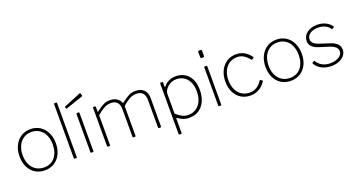

<svg xmlns="http://www.w3.org/2000/svg" viewBox="-50 -1500 4487 2412"><g transform="rotate(-20 2193.5 -294.0)"><path d="M56 -262Q56 -343 86.5 -406Q117 -469 172.5 -504.5Q228 -540 300 -540Q371 -540 426 -505Q481 -470 511.5 -407Q542 -344 542 -264Q542 -184 511.5 -121.5Q481 -59 426 -24.5Q371 10 299 10Q226 10 171 -24.5Q116 -59 86 -120.5Q56 -182 56 -262ZM500 -264Q500 -335 475.5 -388.5Q451 -442 405.5 -472Q360 -502 300 -502Q239 -502 193.5 -472Q148 -442 123 -388Q98 -334 98 -264Q98 -194 123 -140.5Q148 -87 194 -57.5Q240 -28 301 -28Q393 -28 446.5 -92.5Q500 -157 500 -264Z M729 -12Q729 -5 727 -2.5Q725 0 717 0H700Q693 0 691 -2Q689 -4 689 -10V-732Q689 -738 691 -740Q693 -742 698 -742H720Q725 -742 727 -740Q729 -738 729 -732Z M951 -12Q951 -5 949 -2.5Q947 0 939 0H922Q915 0 913 -2Q911 -4 911 -10V-520Q911 -526 913 -528Q915 -530 920 -530H942Q947 -530 949 -528Q951 -526 951 -520ZM1056 -716 1057 -712Q1057 -707 1049 -704L822 -627Q820 -626 817 -626Q812 -626 811 -632L806 -647Q805 -651 806 -653.5Q807 -656 809 -657L1038 -751Q1040 -752 1042.5 -751Q1045 -750 1046 -748Z M1133 -9V-521Q1133 -530 1141 -530H1162Q1170 -530 1170 -522V-460Q1170 -455 1172 -454Q1174 -453 1178 -457Q1240 -503 1277 -521.5Q1314 -540 1362 -540Q1420 -540 1456.5 -514.5Q1493 -489 1504 -454Q1506 -451 1508 -451Q1511 -451 1519 -457Q1581 -503 1618 -521.5Q1655 -540 1703 -540Q1776 -540 1815.5 -500Q1855 -460 1855 -393V-10Q1855 0 1846 0H1824Q1815 0 1815 -9V-377Q1815 -502 1702 -502Q1654 -502 1614 -480Q1574 -458 1531 -423Q1521 -415 1517.5 -409Q1514 -403 1514 -393V-10Q1514 0 1505 0H1483Q1474 0 1474 -9V-377Q1474 -502 1361 -502Q1314 -502 1275.5 -481.5Q1237 -461 1173 -410V-9Q1173 0 1164 0H1142Q1133 0 1133 -9Z M2068 -519V-468Q2068 -459 2072 -459Q2075 -459 2080 -464Q2082 -466 2100.5 -487Q2119 -508 2157.5 -524Q2196 -540 2243 -540Q2308 -540 2360 -510Q2412 -480 2441.5 -420.5Q2471 -361 2471 -275Q2471 -190 2441.5 -125.5Q2412 -61 2358 -25.5Q2304 10 2231 10Q2184 10 2147 -4.5Q2110 -19 2084 -40Q2077 -45 2075 -45Q2070 -45 2070 -33V155Q2070 165 2061 165H2038Q2030 165 2030 156V-518Q2030 -525 2032.5 -527.5Q2035 -530 2042 -530H2058Q2068 -530 2068 -519ZM2230 -28Q2288 -28 2333 -57.5Q2378 -87 2403.5 -142Q2429 -197 2429 -271Q2429 -347 2403 -399Q2377 -451 2333.5 -476.5Q2290 -502 2238 -502Q2191 -502 2152.5 -480.5Q2114 -459 2092 -427Q2070 -395 2070 -364V-104Q2109 -67 2147.5 -47.5Q2186 -28 2230 -28Z M2665 -660Q2665 -652 2662.5 -648Q2660 -644 2653 -644H2626Q2615 -644 2615 -658V-729Q2615 -735 2618.5 -738.5Q2622 -742 2627 -742H2653Q2658 -742 2661.5 -738.5Q2665 -735 2665 -729ZM2660 -12Q2660 -5 2658 -2.5Q2656 0 2648 0H2631Q2624 0 2622 -2Q2620 -4 2620 -10V-520Q2620 -526 2622 -528Q2624 -530 2629 -530H2651Q2656 -530 2658 -528Q2660 -526 2660 -520Z M3243 -433Q3248 -426 3243 -423L3219 -407Q3218 -406 3216 -406Q3213 -406 3208 -411Q3167 -460 3131 -481Q3095 -502 3052 -502Q2991 -502 2945 -472.5Q2899 -443 2874 -389Q2849 -335 2849 -265Q2849 -195 2874 -141Q2899 -87 2945 -57.5Q2991 -28 3051 -28Q3152 -28 3217 -128Q3220 -133 3222 -133.5Q3224 -134 3227 -132L3250 -117Q3255 -113 3252 -107Q3216 -49 3163.5 -19.5Q3111 10 3047 10Q2976 10 2921.5 -24Q2867 -58 2837 -120Q2807 -182 2807 -263Q2807 -343 2837.5 -406Q2868 -469 2922.5 -504.5Q2977 -540 3047 -540Q3111 -540 3159 -512.5Q3207 -485 3243 -433Z M3344 -262Q3344 -343 3374.5 -406Q3405 -469 3460.5 -504.5Q3516 -540 3588 -540Q3659 -540 3714 -505Q3769 -470 3799.5 -407Q3830 -344 3830 -264Q3830 -184 3799.5 -121.5Q3769 -59 3714 -24.5Q3659 10 3587 10Q3514 10 3459 -24.5Q3404 -59 3374 -120.5Q3344 -182 3344 -262ZM3788 -264Q3788 -335 3763.5 -388.5Q3739 -442 3693.5 -472Q3648 -502 3588 -502Q3527 -502 3481.5 -472Q3436 -442 3411 -388Q3386 -334 3386 -264Q3386 -194 3411 -140.5Q3436 -87 3482 -57.5Q3528 -28 3589 -28Q3681 -28 3734.5 -92.5Q3788 -157 3788 -264Z M4131 -502Q4066 -502 4024.5 -473.5Q3983 -445 3983 -398Q3983 -370 4004.5 -347Q4026 -324 4080 -307L4215 -263Q4273 -244 4302 -212Q4331 -180 4331 -137Q4331 -95 4304.5 -61.5Q4278 -28 4232 -9Q4186 10 4129 10Q4057 10 3999 -20.5Q3941 -51 3916 -101Q3913 -107 3918 -111L3940 -125Q3946 -129 3949 -124Q3976 -78 4021.5 -53Q4067 -28 4129 -28Q4197 -28 4243 -57Q4289 -86 4289 -132Q4289 -166 4261 -190Q4233 -214 4171 -233L4068 -265Q3998 -286 3969.5 -317.5Q3941 -349 3941 -390Q3941 -457 3995 -498.5Q4049 -540 4132 -540Q4194 -540 4244 -516Q4294 -492 4323 -448Q4327 -443 4322 -440L4299 -425Q4293 -421 4290 -426Q4266 -462 4225.5 -482Q4185 -502 4131 -502Z"/></g></svg>

Font: Libre Franklin Thin
Style: Regular
Weight: 250
Designer: Pablo Impallari, Rodrigo Fuenzalida
Foundry: Impallari Type
Version: Version 1.002; ttfautohint (v1.5)